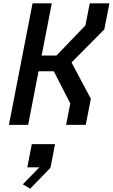

<svg xmlns="http://www.w3.org/2000/svg" viewBox="-20 -750 677 1153"><path d="M377 0H495L525.5 -157L409.5 -375L606.5 -573.5L637 -730H519L493 -597.5L319 -416.5H230L291 -730H175.5L33.5 0H149L211.5 -322H303L402 -129ZM117 357 161.5 383 283 257.5 310.5 115.5H171L144 255H216.5Z"/></svg>

Font: Monaspace Krypton Medium
Style: Italic
Weight: 500
Italic angle: -11°
Designer: Riley Cran & the Lettermatic Team
Foundry: Lettermatic
Version: Version 1.101 (Monaspace Krypton)